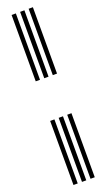

<svg xmlns="http://www.w3.org/2000/svg" viewBox="-195 -942 607 1093"><g transform="rotate(-20 108.0 -395.0)"><path d="M146.5 -508V-910H172.2V-508ZM43.2 -508V-910H69V-508ZM94.8 -508V-910H120.8V-508ZM146.5 120V-268H172.2V120ZM43.2 120V-268H69V120ZM94.8 120V-268H120.8V120Z"/></g></svg>

Font: Big Shoulders Inline Display Thin ExtraBold
Style: Regular
Weight: 800
Version: Version 2.002